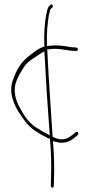

<svg xmlns="http://www.w3.org/2000/svg" viewBox="-20 -680 424 892"><path d="M234 -453C271 -453 295 -444 325 -444H326L334 -443C339 -443 342 -447 342 -451C342 -455 338 -459 335 -459H334L326 -460C322 -460 316 -460 309 -461C281 -466 264 -469 233 -469C219 -469 210 -467 198 -466V-477C196 -525 201 -572 207 -610C208 -615 212 -631 214 -637C217 -641 232 -648 223 -657C219 -662 219 -658 215 -658C204 -649 201 -644 195 -613C187 -574 184 -523 186 -471V-464C165 -457 155 -451 126 -429C76 -392 57 -359 37 -299C28 -266 32 -236 44 -206V-205C56 -173 72 -150 91 -124C121 -80 162 -59 207 -36H212C218 24 219 85 217 146L216 184C216 187 219 192 222 192C226 192 230 188 230 185L231 147C233 96 231 42 227 -10L226 -24L240 -21C251 -18 259 -16 267 -17H268C298 -17 316 -32 335 -47C342 -53 344 -56 344 -59C344 -65 340 -67 338 -67C331 -67 328 -63 323 -58C311 -51 299 -34 269 -33C251 -31 236 -40 225 -44L224 -51C216 -178 206 -312 200 -440L199 -450C211 -451 218 -453 234 -453ZM52 -290V-291C61 -321 76 -344 91 -368C99 -381 113 -395 135 -409C154 -422 167 -431 177 -436L186 -441L187 -428C193 -309 201 -187 210 -68L211 -51L199 -58C184 -66 171 -73 157 -82C123 -101 98 -132 79 -168C61 -196 40 -241 52 -290Z"/></svg>

Font: Stray Cat
Style: ExLtCn
Weight: 200
Version: Version 1.0